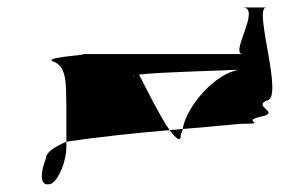

<svg xmlns="http://www.w3.org/2000/svg" viewBox="-20 -714 776 515"><path d="M103 -289C85 -241 89 -210 119 -222C140 -235 158 -286 158 -318V-334C126 -320 103 -305 103 -289ZM120 -550C160 -538 157 -490 158 -430V-334C240 -346 339 -357 435 -365C409 -402 374 -473 353 -514C410 -521 593 -525 621 -527C554 -516 479 -426 470 -368C580 -377 619 -382 631 -382C700 -382 627 -388 675 -400C739 -412 658 -426 694 -444C745 -444 658 -694 694 -694H631C682 -694 595 -569 631 -569H176C272 -569 96 -563 120 -550ZM338 -509C336 -510 336 -511 338 -512ZM435 -365C453 -341 465 -332 465 -352C465 -357 470 -362 470 -368C461 -367 444 -366 435 -365Z"/></svg>

Font: bitstorm
Style: maxext
Weight: 400
Version: Version 0.2